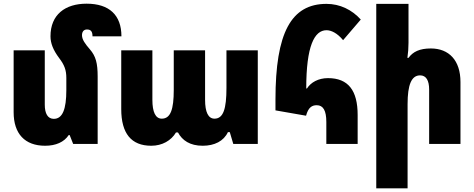

<svg xmlns="http://www.w3.org/2000/svg" viewBox="-20 -781 2572 1042"><path d="M510 -365C510 -438 500 -476 468 -513C442 -543 425 -566 425 -590C425 -608 434 -621 452 -621C473 -621 482 -610 482 -584H639C639 -699 573 -761 450 -761C334 -761 254 -702 254 -584C254 -547 268 -510 301 -466C330 -428 340 -400 340 -358V-292C340 -187 319 -136 272 -136C239 -136 223 -165 223 -213V-508H54V-172C54 -55 115 10 225 10C283 10 328 -10 353 -48H358L377 0H510Z M801 10C860 10 909 -18 935 -62H946C969 -19 1011 10 1080 10C1144 10 1194 -15 1217 -64H1227L1246 0H1379V-508H1209V-304C1209 -190 1192 -137 1144 -137C1110 -137 1093 -173 1093 -239V-508H923V-293C923 -188 906 -137 858 -137C824 -137 807 -173 807 -239V-508H638V-189C638 -57 692 10 801 10Z M1751 0H1921V-157C1921 -290 1870 -357 1760 -357C1708 -357 1667 -334 1646 -301H1642C1642 -531 1686 -617 1752 -617C1777 -617 1810 -602 1842 -563L1938 -675C1890 -728 1825 -760 1752 -760C1560 -760 1475 -603 1475 -241V-182L1641 -153C1653 -198 1673 -210 1699 -210C1734 -210 1751 -181 1751 -119Z M2197 -760H2022V241H2192V-216C2192 -321 2213 -372 2260 -372C2293 -372 2309 -344 2309 -295V0H2479V-336C2479 -453 2417 -518 2318 -518C2257 -518 2221 -500 2197 -467H2191C2195 -494 2197 -522 2197 -549Z"/></svg>

Font: Noto Sans Armenian Condensed Black
Style: Regular
Weight: 900
Width: 3
Designer: Monotype Design Team
Foundry: Monotype Imaging Inc.
Version: Version 2.008